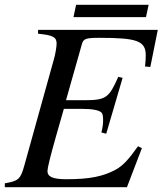

<svg xmlns="http://www.w3.org/2000/svg" viewBox="-21 -777 675 797"><path d="M596 -757H295L284 -706H585ZM634 -653H137V-637C199 -631 214 -623 214 -596C214 -584 209 -552 203 -532L80 -90C64 -32 55 -26 -1 -16V0H506L568 -162L552 -170C514 -117 490 -89 458 -72C407 -45 353 -33 255 -33C199 -33 176 -43 176 -67C176 -79 187 -125 212 -213L244 -325H322C362 -325 389 -320 400 -310C405 -305 407 -296 407 -279C407 -261 405 -249 400 -227L420 -222L488 -454L470 -458C432 -373 421 -361 331 -361H253L319 -594C325 -616 335 -620 392 -620C549 -620 584 -607 584 -547C584 -534 583 -518 581 -501L603 -499Z"/></svg>

Font: XITS
Style: Italic
Weight: 400
Italic angle: -16.33°
Designer: MicroPress Inc., with final additions and corrections provided by Coen Hoffman, Elsevier (retired)
Version: Version 1.107